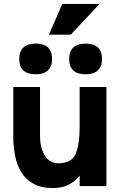

<svg xmlns="http://www.w3.org/2000/svg" viewBox="-20 -939 609 969"><path d="M294 -919H482L337 -764H227ZM77 -640Q77 -719 161 -719Q243 -719 243 -640Q243 -604 222 -584Q201 -564 161 -564Q118 -564 97.5 -584Q77 -604 77 -640ZM329 -640Q329 -719 413 -719Q495 -719 495 -640Q495 -604 474 -584Q453 -564 413 -564Q370 -564 349.5 -584Q329 -604 329 -640ZM182 -252Q182 -195 205.5 -155Q229 -115 275 -115Q340 -115 361 -161Q382 -207 382 -303V-500H517V0H382V-53Q359 -23 326 -6.5Q293 10 247 10Q188 10 149 -11.5Q110 -33 87.5 -70Q65 -107 56 -153.5Q47 -200 47 -250V-500H182Z"/></svg>

Font: Haskoy ExtraBold
Style: Regular
Weight: 800
Designer: Ertekin Erdin
Foundry: Ertekin Erdin
Version: Version 2.000; ttfautohint (v1.8.4.7-5d5b)